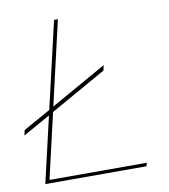

<svg xmlns="http://www.w3.org/2000/svg" viewBox="-76 -725 696 791"><g transform="rotate(-10 271.5 -330.0)"><path d="M70 -14H477L473 0H50L114 -276L0 -212L5 -234L119 -298L203 -660H219L138 -309L372 -441L367 -419L133 -287Z"/></g></svg>

Font: Elaine Sans Thin
Style: Italic
Weight: 250
Italic angle: -13°
Designer: Wei Huang
Foundry: Wei Huang
Version: Version 2.001;December 24, 2019;FontCreator 12.0.0.2547 64-b